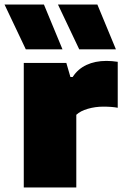

<svg xmlns="http://www.w3.org/2000/svg" viewBox="-47 -828 546 848"><path d="M58 -550H246L264 -488H274Q297 -523.5 335 -541.2Q373 -559 423 -559Q447 -559 473 -555V-352Q448 -357 409 -357Q374 -357 341 -347.5Q308 -338 290 -321V0H58ZM67 -610 -27 -808H147L229 -610ZM303 -610 209 -808H383L465 -610Z"/></svg>

Font: Encode Sans Expanded Black
Style: Regular
Weight: 900
Width: 7
Designer: Multiple Designers
Foundry: Impallari Type
Version: Version 2.000